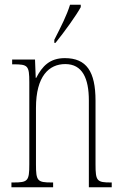

<svg xmlns="http://www.w3.org/2000/svg" viewBox="-20 -786 513 806"><path d="M208 -619V-606H213C251 -653 300 -721 319 -756V-766H274C260 -721 238 -678 208 -619ZM28 0H203V-20H197C137 -20 131 -26 131 -96V-333C131 -467 186 -517 254 -517C326 -517 353 -457 353 -364V0H449V-20H445C387 -20 381 -26 381 -96V-363C381 -486 343 -542 252 -542C189 -542 157 -508 132 -459H130L127 -536H31V-516H36C97 -516 103 -511 103 -441V-96C103 -26 97 -20 36 -20H28Z"/></svg>

Font: Noto Serif Devanagari ExtraCondensed Thin
Style: Regular
Weight: 100
Width: 2
Designer: Universal Thirst, Indian Type Foundry and the Monotype Design Team
Foundry: Monotype Imaging Inc.
Version: Version 2.004